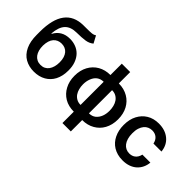

<svg xmlns="http://www.w3.org/2000/svg" viewBox="-74 -1324 2087 2087"><g transform="rotate(45 969.5 -280.5)"><path d="M303.3 10.7Q227.6 10.7 168.7 -22.4Q109 -56.1 75.6 -126.8Q43.7 -195 43.7 -294.4V-343.4Q43.7 -723.4 328.1 -727.3L378.9 -727.6Q403.4 -727.6 422.1 -728.2Q440.7 -728.7 453.5 -730.1Q483.3 -732.6 503.2 -747.2L547.9 -664.1Q513.1 -634.6 462.7 -626.8Q437.1 -622.9 404.7 -620.9Q372.2 -619 331.7 -618.6Q245.4 -617.9 199.9 -571Q154.1 -523.4 145.6 -418.3H151.6Q177.2 -467.3 222.1 -494.1Q267 -521 331.7 -521Q380 -521 422.4 -504.6Q464.8 -488.3 495.9 -455.8Q527 -423.3 544.7 -375Q562.5 -326.7 562.1 -263.5Q562.1 -219.5 553.6 -182.4Q545.1 -145.2 529.5 -115.2Q513.8 -85.2 491.3 -62.1Q468.8 -39.1 441.1 -23.1Q382.8 10.7 303.3 10.7ZM304 -92.3Q334.9 -92.3 358.7 -104.4Q382.5 -116.5 398.6 -138.7Q414.8 -160.9 423.3 -191.8Q431.8 -222.7 431.8 -259.9Q431.8 -299.7 422.4 -329.7Q413 -359.7 396 -379.8Q378.9 -399.9 355.3 -409.8Q331.7 -419.7 303.3 -419.7Q246.1 -419.7 210.9 -379.6Q176.1 -339.5 174 -259.9Q174 -222.3 182.5 -191.4Q191.1 -160.5 207.6 -138.5Q224.1 -116.5 248.4 -104.4Q272.7 -92.3 304 -92.3Z M1048.3 185.4H919.4V10.7Q836.3 10.7 775.9 -25.2Q715.9 -61.4 682.9 -123.6Q648.4 -186.8 648.4 -270.6Q648.1 -312.9 657 -350.3Q665.8 -387.8 682.9 -419.2Q699.9 -450.6 724.1 -475.5Q748.2 -500.4 778.4 -517.6Q808.6 -534.8 844.3 -543.9Q880 -552.9 919.4 -552.6V-727.3H1048.3V-552.6Q1089.8 -552.6 1125.9 -543Q1161.9 -533.4 1191.9 -515.8Q1221.9 -498.2 1245.4 -473.5Q1268.8 -448.9 1285.2 -418.3Q1319.2 -354.8 1319.2 -270.6Q1319.2 -226.9 1310 -189.3Q1300.8 -151.6 1283.7 -120.6Q1266.7 -89.5 1242.7 -65.5Q1218.8 -41.5 1189.6 -24.9Q1128.6 10.7 1048.3 10.7ZM919.4 -93V-448.9Q896 -448.9 876.4 -442.3Q856.9 -435.7 841.4 -424Q826 -412.3 814.6 -395.8Q803.3 -379.3 795.8 -359.7Q779.8 -319.2 779.8 -270.6Q779.8 -236.5 788 -204.4Q796.2 -172.2 813.2 -147.5Q830.3 -122.9 856.7 -108Q883.2 -93 919.4 -93ZM1048.3 -93Q1094.8 -93 1125.7 -117.5Q1141.7 -130.3 1153.4 -147.2Q1165.1 -164.1 1172.8 -183.8Q1180.4 -203.5 1183.9 -225.5Q1187.5 -247.5 1187.5 -270.6Q1187.5 -305 1179.5 -337.2Q1171.5 -369.3 1154.5 -394.2Q1137.4 -419 1111.2 -433.9Q1084.9 -448.9 1048.3 -448.9Z M1665.8 10.7Q1623.6 10.7 1588.1 0.9Q1552.6 -8.9 1523.8 -26.6Q1495 -44.4 1473 -69.2Q1451 -94.1 1436.1 -124.6Q1404.5 -188.6 1404.5 -270.6Q1404.5 -357.6 1437.5 -420.1Q1470.5 -482.6 1527 -516.7Q1585.2 -552.6 1665.1 -552.6Q1764.6 -552.6 1828.1 -499.3Q1891.3 -446.4 1899.5 -356.5H1776.6Q1772.7 -377.1 1763.7 -394.2Q1754.6 -411.2 1740.8 -423.5Q1726.9 -435.7 1708.5 -442.3Q1690 -448.9 1666.9 -448.9Q1640.3 -448.9 1616.3 -438.6Q1592.3 -428.3 1574 -406.6Q1555.8 -384.9 1545.1 -351.7Q1534.4 -318.5 1534.8 -272.7Q1534.8 -229.8 1544.6 -196.4Q1554.3 -163 1571.9 -140.3Q1589.5 -117.5 1613.6 -105.8Q1637.8 -94.1 1666.9 -94.1Q1686.1 -94.1 1703.7 -99.4Q1721.2 -104.8 1735.6 -115.9Q1750 -127.1 1760.7 -144.7Q1771.3 -162.3 1776.6 -186.4H1899.5Q1895.6 -144.2 1878.6 -108.1Q1861.5 -72.1 1832.2 -45.5Q1802.9 -18.8 1761.2 -3.9Q1719.5 11 1665.8 10.7Z"/></g></svg>

Font: Linik Sans SemiBold
Style: Regular
Weight: 600
Designer: Fonts by Rasmus Andersson / Changes by Cristiano Sobral with parts from Marc Monis
Foundry: rsms
Version: Version 3.020; ttfautohint (v1.6)